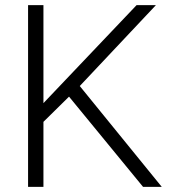

<svg xmlns="http://www.w3.org/2000/svg" viewBox="-20 -731 671 751"><path d="M89.8 0ZM250 -353 149.9 -254.4V0H89.8V-710.9H149.9V-327.6L514.2 -710.9H589.8L292 -394.5L612.8 0H539.6Z"/></svg>

Font: Roboto Light
Style: Regular
Weight: 300
Designer: Google
Version: Version 2.134; 2016; ttfautohint (v1.6)